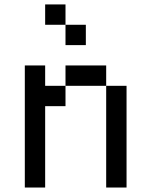

<svg xmlns="http://www.w3.org/2000/svg" viewBox="-20 -838 676 858"><path d="M90.9 -545.5V0H181.8V-363.6H272.7V-454.5H181.8V-545.5ZM272.7 -545.5V-454.5H454.5V-545.5ZM454.5 -454.5V0H545.5V-454.5ZM181.8 -818.2V-727.3H272.7V-818.2ZM272.7 -727.3V-636.4H363.6V-727.3Z"/></svg>

Font: Departure Mono
Style: Regular
Weight: 400
Monospace: yes
Designer: Helena Zhang
Version: Version 1.500;Glyphs 3.3.1 (3343)